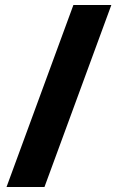

<svg xmlns="http://www.w3.org/2000/svg" viewBox="-20 -739 466 764"><path d="M423 -719 157 5H6L272 -719Z"/></svg>

Font: Noto Sans Gujarati UI ExtraBold
Style: Regular
Weight: 800
Designer: Jelle Bosma - Monotype Design Team, Universal Thirst
Foundry: Monotype Imaging Inc.
Version: Version 2.106; ttfautohint (v1.8.4.7-5d5b)